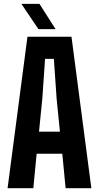

<svg xmlns="http://www.w3.org/2000/svg" viewBox="-20 -994 522 1014"><path d="M20 0 125 -800H357.5L462.5 0H326.5L309 -182H173.5L156 0ZM186 -298.5H296.5L279 -473.5L264.5 -683H218L203.5 -473.5ZM183 -840 93 -973.5H188.5L273.5 -840Z"/></svg>

Font: Big Shoulders Text Thin ExtraBold
Style: Regular
Weight: 800
Version: Version 2.002